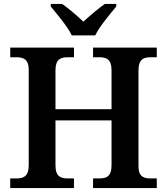

<svg xmlns="http://www.w3.org/2000/svg" viewBox="-20 -956 849 976"><path d="M345 -776H464C485 -821 540 -885 571 -923V-936H513C481 -914 434 -874 404 -846C374 -874 328 -914 296 -936H238V-923C269 -885 324 -821 345 -776ZM32 0H356V-49H325C290 -49 262 -57 262 -116V-344H547V-116C547 -57 519 -49 484 -49H453V0H777V-49H746C713 -49 684 -56 684 -111V-598C684 -657 712 -665 746 -665H777V-714H453V-665H484C519 -665 547 -657 547 -598V-401H262V-598C262 -657 290 -665 325 -665H356V-714H32V-665H63C96 -665 126 -657 126 -602V-116C126 -57 97 -49 63 -49H32Z"/></svg>

Font: Noto Serif SemiBold
Style: Regular
Weight: 600
Designer: Monotype Design Team
Foundry: Monotype Imaging Inc.
Version: Version 2.013